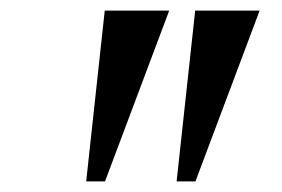

<svg xmlns="http://www.w3.org/2000/svg" viewBox="-20 -844 532 362"><path d="M299 -824 178 -502H142.5L177.5 -824ZM469.5 -824 348.5 -502H313L348 -824Z"/></svg>

Font: Merriweather 120pt ExtraBold
Style: Italic
Weight: 800
Italic angle: -7.8°
Version: Version 2.101